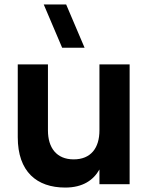

<svg xmlns="http://www.w3.org/2000/svg" viewBox="-20 -830 674 865"><path d="M361 -615 278 -810H177L260 -615ZM196 -540H60V-212C60 -56.5 145.5 15 274 15C353 15 401 -18.5 428 -66.5V0H564V-540H428V-242.5C428 -163.5 389.5 -112 312 -112C234.5 -112 196 -164.5 196 -242.5Z"/></svg>

Font: Vela Sans ExtBd
Style: Regular
Weight: 800
Designer: Principal design: Mikhail Sharanda - project Manrope.
Design modification: Ravid Balaliev
Foundry: Mikhail Sharanda
Version: Version 1.001